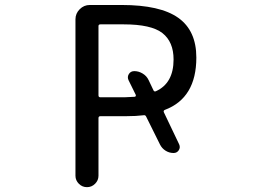

<svg xmlns="http://www.w3.org/2000/svg" viewBox="-20 -775 1040 774"><path d="M522.5 -384.8Q525.4 -384.8 526.9 -387.2Q528.3 -389.6 527.3 -392.6L498 -452.1Q492.2 -464.8 499.5 -476.6Q506.8 -488.3 521.5 -488.3Q539.1 -488.3 555.2 -478.5Q571.3 -468.8 579.1 -452.1L598.6 -411.1Q601.6 -404.3 608.4 -407.2Q679.7 -439.5 679.7 -535.2Q679.7 -606.4 634.8 -641.6Q589.8 -676.8 478.5 -676.8H384.8Q377 -676.8 377 -669.9V-390.6Q377 -382.8 384.8 -382.8H481.4Q507.8 -383.8 522.5 -384.8ZM702.1 -193.4Q708 -180.7 700.7 -169.4Q693.4 -158.2 679.7 -158.2Q662.1 -158.2 647.5 -167.5Q632.8 -176.8 625 -192.4L569.3 -304.7Q566.4 -311.5 559.6 -310.5Q529.3 -306.6 488.3 -306.6H384.8Q377 -306.6 377 -298.8V-66.4Q377 -47.9 363.3 -34.2Q349.6 -20.5 330.6 -20.5Q311.5 -20.5 297.9 -34.2Q284.2 -47.9 284.2 -66.4V-697.3Q284.2 -720.7 301.3 -737.8Q318.4 -754.9 341.8 -754.9H470.7Q626 -754.9 698.7 -703.1Q771.5 -651.4 771.5 -543Q771.5 -379.9 644.5 -332Q637.7 -329.1 640.6 -322.3Z"/></svg>

Font: Rounded Mgen+ 1m regular
Style: Regular
Weight: 400
Designer: [Source Han Sans]
Ryoko NISHIZUKA  (kana & ideographs); Paul D. Hunt (Latin, Greek & Cyrillic); Wenlong ZHANG  (bopomofo
Version: Version 1.059.20150602